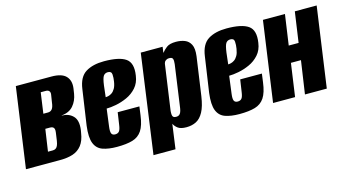

<svg xmlns="http://www.w3.org/2000/svg" viewBox="-76 -767 2072 1146"><g transform="rotate(-15 960.5 -193.5)"><path d="M-4 0 66 -495H286Q349 -495 375 -468Q401 -441 395 -394L390 -361Q383 -318 357.5 -288.5Q332 -259 285 -255V-254Q328 -254 354.5 -227Q381 -200 373 -141L370 -124Q363 -77 341.5 -49.5Q320 -22 286.5 -11Q253 0 207 0ZM150 -67H180Q190 -67 197.5 -71.5Q205 -76 210 -86.5Q215 -97 218 -116L225 -165Q227 -178 225 -186.5Q223 -195 216.5 -199Q210 -203 199 -203H170ZM182 -293H211Q227 -293 236.5 -305Q246 -317 249 -345L256 -389Q259 -404 252.5 -412.5Q246 -421 232 -421H200Z M556 12Q504 12 468.5 -0.5Q433 -13 418.5 -49.5Q404 -86 413 -157L445 -375Q455 -448 499 -475Q543 -502 612 -502Q706 -502 746 -474Q786 -446 774 -370Q768 -326 742.5 -297.5Q717 -269 682.5 -253.5Q648 -238 614 -231.5Q580 -225 555 -225L541 -117Q537 -87 542.5 -75Q548 -63 565 -63Q581 -63 589.5 -73Q598 -83 602 -113L613 -187H747L740 -135Q732 -73 711 -41.5Q690 -10 652.5 1Q615 12 556 12ZM567 -292Q574 -292 584.5 -294.5Q595 -297 606 -304.5Q617 -312 626 -327.5Q635 -343 639 -369Q643 -392 641.5 -412.5Q640 -433 618 -433Q600 -433 590.5 -420Q581 -407 575 -362Z M753 116 838 -495H973L968 -458Q980 -474 999 -488.5Q1018 -503 1057 -503Q1087 -503 1111 -493.5Q1135 -484 1147.5 -459.5Q1160 -435 1154 -388L1120 -150Q1111 -89 1092.5 -55Q1074 -21 1047.5 -7.5Q1021 6 987 6Q952 6 935 -6.5Q918 -19 910 -36L889 116ZM944 -70Q955 -70 962 -75Q969 -80 973 -90Q977 -100 979 -113L1016 -376Q1017 -387 1017 -394.5Q1017 -402 1015 -408Q1013 -414 1007.5 -416.5Q1002 -419 993 -419Q984 -419 978.5 -416.5Q973 -414 969 -410.5Q965 -407 963 -402.5Q961 -398 960 -394L920 -112Q919 -98 920 -88.5Q921 -79 926.5 -74.5Q932 -70 944 -70Z M1313 12Q1261 12 1225.5 -0.5Q1190 -13 1175.5 -49.5Q1161 -86 1170 -157L1202 -375Q1212 -448 1256 -475Q1300 -502 1369 -502Q1463 -502 1503 -474Q1543 -446 1531 -370Q1525 -326 1499.5 -297.5Q1474 -269 1439.5 -253.5Q1405 -238 1371 -231.5Q1337 -225 1312 -225L1298 -117Q1294 -87 1299.5 -75Q1305 -63 1322 -63Q1338 -63 1346.5 -73Q1355 -83 1359 -113L1370 -187H1504L1497 -135Q1489 -73 1468 -41.5Q1447 -10 1409.5 1Q1372 12 1313 12ZM1324 -292Q1331 -292 1341.5 -294.5Q1352 -297 1363 -304.5Q1374 -312 1383 -327.5Q1392 -343 1396 -369Q1400 -392 1398.5 -412.5Q1397 -433 1375 -433Q1357 -433 1347.5 -420Q1338 -407 1332 -362Z M1523 0 1593 -495H1729L1702 -307H1763L1790 -495H1925L1855 0H1720L1750 -204H1688L1659 0Z"/></g></svg>

Font: Alumni Sans ExtraBold
Style: Italic
Weight: 800
Italic angle: -8°
Designer: Robert E. Leuschke
Foundry: Robert E. Leuschke
Version: Version 1.016